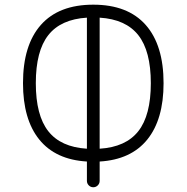

<svg xmlns="http://www.w3.org/2000/svg" viewBox="-20 -789 786 809"><path d="M399.9 -714.6V-162.4Q510 -169.2 562.7 -236.1Q615.5 -303 615.5 -438.5Q615.5 -574 562.7 -640.9Q510 -707.8 399.9 -714.6ZM346.2 -714.6Q236.1 -707.8 183.5 -640.9Q130.9 -574 130.9 -438.5Q130.9 -303 183.5 -236.1Q236.1 -169.2 346.2 -162.4ZM346.2 -108.4Q214.1 -116.2 145.5 -201Q76.9 -285.9 76.9 -438.5Q76.9 -598.9 152.3 -684.1Q227.8 -769.3 373 -769.3Q518.3 -769.3 593.8 -684.1Q669.2 -598.9 669.2 -438.5Q669.2 -285.9 600.6 -201Q532 -116.2 399.9 -108.4V-26.9Q399.9 -15.9 392 -7.9Q384 0 373 0Q362.1 0 354.1 -7.9Q346.2 -15.9 346.2 -26.9Z"/></svg>

Font: Tecnico
Style: Fino
Weight: 400
Version: Version 1.3